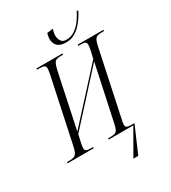

<svg xmlns="http://www.w3.org/2000/svg" viewBox="-287 -1063 1247 1403"><g transform="rotate(-30 336.0 -361.0)"><path d="M413 -770Q364 -770 341 -792Q318 -814 318 -853Q318 -864 320 -874Q322 -884 326 -899L377 -906Q372 -891 369.5 -879Q367 -867 367 -853Q367 -825 380.5 -805.5Q394 -786 423 -786Q465 -786 498 -809.5Q531 -833 555 -867.5Q579 -902 594 -933L604 -926Q594 -906 577 -879.5Q560 -853 536.5 -828Q513 -803 482.5 -786.5Q452 -770 413 -770ZM412 211 533 0H325L327 -10H350Q373 -10 386 -15.5Q399 -21 406.5 -38Q414 -55 421 -90L519 -548L153 -146L141 -93Q137 -74 134.5 -61Q132 -48 132 -39Q132 -21 143.5 -15.5Q155 -10 178 -10H200L198 0H-22L-20 -10H0Q24 -10 38.5 -15.5Q53 -21 62 -38Q71 -55 78 -89L191 -620Q194 -638 196.5 -650.5Q199 -663 199 -672Q199 -691 187.5 -697.5Q176 -704 148 -704H127L129 -714H349L347 -704H326Q303 -704 290 -698.5Q277 -693 269 -676Q261 -659 253 -624L156 -165L522 -566L535 -621Q543 -657 543 -674Q543 -693 532 -698.5Q521 -704 498 -704H475L477 -714H694L692 -704H671Q648 -704 634.5 -698.5Q621 -693 612.5 -676Q604 -659 597 -624L484 -91Q480 -74 477.5 -61.5Q475 -49 475 -40Q475 -20 487 -15Q499 -10 524 -10H547V-6L453 211Z"/></g></svg>

Font: Noto Serif Display ExtraCondensed Light
Style: Italic
Weight: 300
Width: 2
Italic angle: -12°
Designer: Monotype Design Team
Foundry: Monotype Imaging Inc.
Version: Version 2.009